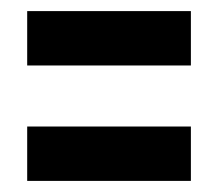

<svg xmlns="http://www.w3.org/2000/svg" viewBox="-20 -489 390 346"><path d="M29 -371V-469H324V-371ZM29 -163V-261H324V-163Z"/></svg>

Font: Inconsolata ExtraCondensed Black
Style: Regular
Weight: 900
Width: 2
Monospace: yes
Designer: Raph Levien, Cyreal, Brenton Simpson
Foundry: Raph Levien, Cyreal, Google
Version: Version 3.001; ttfautohint (v1.8.2.53-6de2)